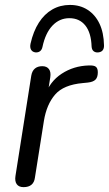

<svg xmlns="http://www.w3.org/2000/svg" viewBox="-20 -767 450 794"><path d="M77.4 6.9Q58 6.9 49.3 -5.2Q40.5 -17.3 44 -39.7L109.3 -454Q112.7 -473.9 124.4 -483.6Q136 -493.3 154.9 -493.3Q173.3 -493.3 182.3 -481.4Q191.3 -469.5 187.9 -447.1L175.7 -370.5H165.2Q185.7 -430 235.2 -462.2Q284.6 -494.5 346.6 -496.3Q368.7 -497.3 376.6 -490.7Q384.5 -484.2 384.5 -468.1Q384.5 -447.3 374.8 -437.6Q365.1 -427.9 342.7 -425.5L322.7 -423.5Q243 -416.5 207.9 -375.9Q172.8 -335.2 161.7 -267.8L124.4 -32.4Q122 -13 110.1 -3Q98.3 6.9 77.4 6.9ZM126.3 -550.4Q114.1 -551.9 108.5 -561.5Q102.9 -571 106.3 -586.7Q117.8 -637.4 140.6 -673.2Q163.5 -709 196.2 -727.8Q228.8 -746.6 269.2 -746.6Q311.1 -746.6 342.5 -726.3Q373.9 -706 391.5 -669Q409.1 -631.9 410.1 -579.7Q410.6 -567 404.9 -559.4Q399.3 -551.9 387.1 -550.4Q375.9 -548.9 367.8 -554.8Q359.7 -560.8 358.8 -574.5Q356.9 -631.6 332.8 -661.7Q308.6 -691.8 266.8 -691.8Q226 -691.8 196.8 -661Q167.7 -630.1 155.6 -572.9Q153.2 -561.2 145.6 -555.3Q138 -549.4 126.3 -550.4Z"/></svg>

Font: Nunito ExtraLight
Style: Italic
Weight: 200
Italic angle: -9°
Designer: Vernon Adams
Foundry: Vernon Adams
Version: Version 3.602